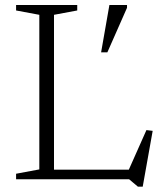

<svg xmlns="http://www.w3.org/2000/svg" viewBox="-20 -702 640 752"><path d="M539 29H520L485.5 0H157V-37.5H517.5L477 -20.5L553.5 -192.5L578 -189.5ZM191.5 -644V0H43V-21.5L134 -38.5V-644L43 -661V-682.5H282.5V-661ZM376 -497 408.5 -682.5H477.5V-671.5L400.5 -497Z"/></svg>

Font: Newsreader 14pt Light
Style: Regular
Weight: 300
Designer: Hugues Gentile
Foundry: Production Type
Version: Version 1.003